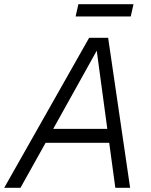

<svg xmlns="http://www.w3.org/2000/svg" viewBox="-55 -889 714 909"><path d="M303 -811H564L577 -869H316ZM-35 0H42L161 -213H462L491 0H561L457 -710H367ZM403 -649 453 -279H197Z"/></svg>

Font: Geist Light
Style: Italic
Weight: 300
Italic angle: -12°
Designer: Basement.studio, Andrés Briganti, Mateo Zaragoza
Foundry: Basement.studio, Vercel, Andrés Briganti, Guido Ferreyra, Mateo Zaragoza
Version: Version 1.500